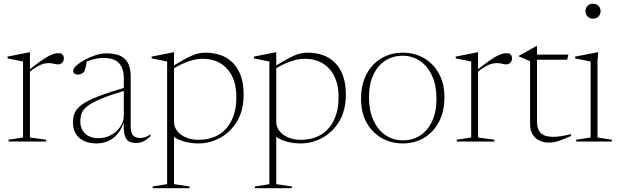

<svg xmlns="http://www.w3.org/2000/svg" viewBox="-20 -740 3238 1004"><path d="M285.5 -462Q300.5 -462 307.2 -454.5Q314 -447 314 -434.5Q314 -421 305.5 -412.2Q297 -403.5 283 -403.5Q274.5 -403.5 268 -405.2Q261.5 -407 254 -408.5Q246.5 -410 234 -410Q220 -410 205.2 -405.8Q190.5 -401.5 172.5 -391Q154.5 -380.5 131.5 -362L126.5 -370Q164.5 -400.5 190.5 -419Q216.5 -437.5 234.2 -446.8Q252 -456 264 -459Q276 -462 285.5 -462ZM136.5 -373V-21L221.5 -9.5V0H25V-9.5L100.5 -21V-418.5Q94 -420 82 -422.2Q70 -424.5 54 -427.8Q38 -431 19.5 -434.5V-444L132.5 -466.5H136.5Z M646 -285V-270Q562.5 -245.5 513 -225.2Q463.5 -205 439.2 -186.8Q415 -168.5 407.5 -148.8Q400 -129 400 -106Q400 -64 425.8 -40.8Q451.5 -17.5 496 -17.5Q531.5 -17.5 561.5 -34.2Q591.5 -51 609.5 -78.2Q627.5 -105.5 627.5 -136.5V-331Q627.5 -380.5 603.2 -408.8Q579 -437 521 -437Q496.5 -437 468.5 -430Q440.5 -423 404 -407L434.5 -423Q432 -407 429.2 -394.5Q426.5 -382 423.5 -373.8Q420.5 -365.5 416 -361Q411 -356 402.8 -353Q394.5 -350 386 -350Q375 -350 368.8 -355.2Q362.5 -360.5 362.5 -368Q362.5 -381.5 380 -397.5Q397.5 -413.5 424.2 -428Q451 -442.5 480.8 -451.8Q510.5 -461 535.5 -461Q585 -461 612.8 -446.2Q640.5 -431.5 652 -404.2Q663.5 -377 663.5 -340V-76.5Q663.5 -54.5 669.5 -41.8Q675.5 -29 686.5 -23.8Q697.5 -18.5 711.5 -18.5Q725.5 -18.5 737.5 -22.2Q749.5 -26 767 -37.5V-28Q749 -10.5 731.2 -1.5Q713.5 7.5 693 7.5Q667.5 7.5 652.2 -1.8Q637 -11 631 -37Q625 -63 627.5 -113L630.5 -114Q619.5 -71 598 -43.8Q576.5 -16.5 547.8 -3.2Q519 10 485 10Q429.5 10 395.5 -18.2Q361.5 -46.5 361.5 -102Q361.5 -128 370.8 -150Q380 -172 408.5 -193Q437 -214 494 -236.2Q551 -258.5 646 -285Z M1216 -231Q1216 -327 1168 -379.8Q1120 -432.5 1040.5 -432.5Q1014.5 -432.5 988.2 -426Q962 -419.5 931.2 -405.2Q900.5 -391 862.5 -366L860.5 -379.5Q903.5 -406.5 933.2 -423.5Q963 -440.5 983.5 -449.2Q1004 -458 1020.2 -461.2Q1036.5 -464.5 1052.5 -464.5Q1117 -464.5 1162 -438.8Q1207 -413 1230.5 -364.2Q1254 -315.5 1254 -246Q1254 -162.5 1219.5 -105.5Q1185 -48.5 1131 -19.2Q1077 10 1018 10Q985.5 10 955.8 3.2Q926 -3.5 902.2 -16.5Q878.5 -29.5 863.5 -48H890V223L971.5 235V244H778.5V235L854 223V-418.5Q847.5 -420 835.5 -422.2Q823.5 -424.5 807.5 -427.8Q791.5 -431 773 -434.5V-444L886 -466.5H890V-390V-102.5Q890 -77.5 905.8 -56.2Q921.5 -35 950.5 -22Q979.5 -9 1018 -9Q1080.5 -9 1124.8 -36.2Q1169 -63.5 1192.5 -113.5Q1216 -163.5 1216 -231Z M1750.5 -231Q1750.5 -327 1702.5 -379.8Q1654.5 -432.5 1575 -432.5Q1549 -432.5 1522.8 -426Q1496.5 -419.5 1465.8 -405.2Q1435 -391 1397 -366L1395 -379.5Q1438 -406.5 1467.8 -423.5Q1497.5 -440.5 1518 -449.2Q1538.5 -458 1554.8 -461.2Q1571 -464.5 1587 -464.5Q1651.5 -464.5 1696.5 -438.8Q1741.5 -413 1765 -364.2Q1788.5 -315.5 1788.5 -246Q1788.5 -162.5 1754 -105.5Q1719.5 -48.5 1665.5 -19.2Q1611.5 10 1552.5 10Q1520 10 1490.2 3.2Q1460.5 -3.5 1436.8 -16.5Q1413 -29.5 1398 -48H1424.5V223L1506 235V244H1313V235L1388.5 223V-418.5Q1382 -420 1370 -422.2Q1358 -424.5 1342 -427.8Q1326 -431 1307.5 -434.5V-444L1420.5 -466.5H1424.5V-390V-102.5Q1424.5 -77.5 1440.2 -56.2Q1456 -35 1485 -22Q1514 -9 1552.5 -9Q1615 -9 1659.2 -36.2Q1703.5 -63.5 1727 -113.5Q1750.5 -163.5 1750.5 -231Z M2087.5 -6Q2137.5 -6 2177 -31.5Q2216.5 -57 2239.5 -105.8Q2262.5 -154.5 2262.5 -224Q2262.5 -291.5 2240 -342Q2217.5 -392.5 2177.5 -420.5Q2137.5 -448.5 2084.5 -448.5Q2034.5 -448.5 1995 -423.2Q1955.5 -398 1932.5 -349.2Q1909.5 -300.5 1909.5 -230.5Q1909.5 -163 1932 -112.5Q1954.5 -62 1994.8 -34Q2035 -6 2087.5 -6ZM2085.5 10Q2025 10 1975.5 -18.2Q1926 -46.5 1897 -99Q1868 -151.5 1868 -223Q1868 -297.5 1896.5 -351.8Q1925 -406 1974.5 -435.2Q2024 -464.5 2086.5 -464.5Q2147.5 -464.5 2196.8 -436.2Q2246 -408 2275 -355.8Q2304 -303.5 2304 -232Q2304 -157.5 2275.5 -103.2Q2247 -49 2197.8 -19.5Q2148.5 10 2085.5 10Z M2629 -462Q2644 -462 2650.8 -454.5Q2657.5 -447 2657.5 -434.5Q2657.5 -421 2649 -412.2Q2640.5 -403.5 2626.5 -403.5Q2618 -403.5 2611.5 -405.2Q2605 -407 2597.5 -408.5Q2590 -410 2577.5 -410Q2563.5 -410 2548.8 -405.8Q2534 -401.5 2516 -391Q2498 -380.5 2475 -362L2470 -370Q2508 -400.5 2534 -419Q2560 -437.5 2577.8 -446.8Q2595.5 -456 2607.5 -459Q2619.5 -462 2629 -462ZM2480 -373V-21L2565 -9.5V0H2368.5V-9.5L2444 -21V-418.5Q2437.5 -420 2425.5 -422.2Q2413.5 -424.5 2397.5 -427.8Q2381.5 -431 2363 -434.5V-444L2476 -466.5H2480Z M2788 -103.5Q2788 -64.5 2807.8 -44.5Q2827.5 -24.5 2871 -24.5Q2892 -24.5 2914.5 -28Q2937 -31.5 2966.5 -38.5V-29Q2930.5 -13.5 2911 -6.2Q2891.5 1 2878 3.2Q2864.5 5.5 2847.5 5.5Q2822.5 5.5 2800.5 -5Q2778.5 -15.5 2765.2 -37Q2752 -58.5 2752 -91.5V-420L2694 -444.5V-449Q2705.5 -455 2714.8 -460Q2724 -465 2732 -469.5Q2740 -474 2747.8 -478.5Q2755.5 -483 2764.2 -487.8Q2773 -492.5 2784.5 -499H2788V-438ZM2766.5 -427.5V-454.5H2952L2946 -427.5Z M3081 -642.5Q3063 -642.5 3052.2 -654Q3041.5 -665.5 3041.5 -682Q3041.5 -697.5 3052.2 -709Q3063 -720.5 3081 -720.5Q3099.5 -720.5 3110 -709Q3120.5 -697.5 3120.5 -682Q3120.5 -665.5 3110 -654Q3099.5 -642.5 3081 -642.5ZM3108 -466.5 3104.5 -423V-21L3179.5 -9.5V0H2993V-9.5L3068.5 -21V-418.5Q3063 -419.5 3049.5 -422.2Q3036 -425 3019.5 -428.2Q3003 -431.5 2987.5 -434.5V-444L3104 -466.5Z"/></svg>

Font: Newsreader 36pt ExtraLight
Style: Regular
Weight: 250
Designer: Hugues Gentile
Foundry: Production Type
Version: Version 1.003